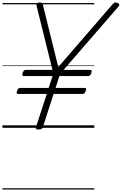

<svg xmlns="http://www.w3.org/2000/svg" viewBox="-20 -1035 986 1555"><path d="M292 14Q265 14 271 -5L359 -274H126Q119 -274 116 -279.5Q113 -285 118 -298Q122 -312 128.5 -317.5Q135 -323 142 -323H374L406 -419H171Q164 -419 161.5 -425Q159 -431 163 -444Q168 -458 174 -463.5Q180 -469 188 -469H405L277 -984Q273 -1000 280.5 -1007.5Q288 -1015 301 -1015Q316 -1015 321 -1009.5Q326 -1004 328 -993L452 -492L887 -995Q899 -1009 907.5 -1013.5Q916 -1018 930 -1012Q942 -1009 945.5 -1000.5Q949 -992 938 -980L495 -469H711Q719 -469 721.5 -464Q724 -459 720 -445Q716 -431 709.5 -425Q703 -419 695 -419H461L430 -323H666Q674 -323 676.5 -318Q679 -313 674 -299Q670 -286 664 -280Q658 -274 650 -274H414L327 -5Q321 14 292 14ZM0 490H744V500H0ZM0 -20H744V0H0ZM0 -505H744V-500H0ZM0 -1010H744V-1000H0Z"/></svg>

Font: Playwrite BE VLG Guides
Style: Regular
Weight: 400
Designer: Veronika Burian, José Scaglione
Foundry: TypeTogether
Version: Version 1.003